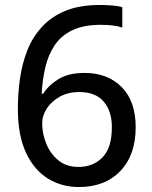

<svg xmlns="http://www.w3.org/2000/svg" viewBox="-20 -744 612 774"><path d="M52 -305Q52 -367 60.5 -427Q69 -487 90 -540.5Q111 -594 149 -635.5Q187 -677 244 -700.5Q301 -724 384 -724Q405 -724 431 -722Q457 -720 473 -715V-633Q455 -639 432.5 -641.5Q410 -644 387 -644Q318 -644 272.5 -622.5Q227 -601 201 -562.5Q175 -524 163 -473.5Q151 -423 148 -366H154Q176 -401 216.5 -425.5Q257 -450 321 -450Q414 -450 470.5 -393Q527 -336 527 -231Q527 -119 465 -54.5Q403 10 298 10Q229 10 173.5 -24Q118 -58 85 -128Q52 -198 52 -305ZM296 -71Q356 -71 393.5 -110Q431 -149 431 -231Q431 -296 398 -334.5Q365 -373 299 -373Q255 -373 221.5 -354.5Q188 -336 169 -307Q150 -278 150 -247Q150 -206 166.5 -165Q183 -124 215.5 -97.5Q248 -71 296 -71Z"/></svg>

Font: Noto Sans Sundanese Medium
Style: Regular
Weight: 500
Version: Version 2.003